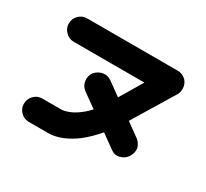

<svg xmlns="http://www.w3.org/2000/svg" viewBox="-121 -756 997 931"><g transform="rotate(30 378.0 -290.0)"><path d="M58.6 -512.7Q58.6 -540 77.6 -559.1Q96.7 -578.1 124 -578.1H629.9Q657.2 -578.1 676.8 -559.6Q695.3 -540 695.3 -512.7Q695.3 -495.1 687.5 -480.5L546.9 -249L624 -193.4Q667 -155.3 636.7 -104.5Q621.1 -82 594.7 -75.7Q568.4 -69.3 546.9 -85.9L470.7 -140.6Q430.7 -93.8 390.6 -62.5Q315.4 -5.9 245.1 -2H127.9Q101.6 -2.9 83.5 -21Q65.4 -39.1 64.5 -65.4Q64.5 -92.8 82.5 -112.3Q100.6 -131.8 127.9 -132.8H235.4Q272.5 -134.8 312.5 -161.1Q346.7 -183.6 371.1 -211.9L292 -268.6Q270.5 -285.2 267.1 -312Q263.7 -338.9 279.3 -360.4Q295.9 -379.9 321.3 -385.3Q346.7 -390.6 370.1 -375L444.3 -321.3L519.5 -447.3H124Q96.7 -447.3 78.1 -466.8Q58.6 -485.4 58.6 -512.7Z"/></g></svg>

Font: Nico Moji
Style: Regular
Weight: 400
Version: Version 1.02